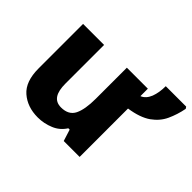

<svg xmlns="http://www.w3.org/2000/svg" viewBox="-134 -857 1092 1092"><g transform="rotate(45 412.0 -310.5)"><path d="M816.9 -630.9H652.8C652.8 -597.2 647.9 -566.9 638.2 -541C627.9 -515.1 612.3 -497.6 590.8 -488.8V-548.8H421.9V-298.8C421.9 -242.2 414.6 -198.7 399.9 -168.9C385.3 -139.2 357.4 -124 316.9 -124C262.2 -124 238.8 -163.6 238.8 -237.8V-548.8H69.8V-190.9C69.8 -121.1 87.9 -69.8 124.5 -38.1C161.1 -6.3 207 9.8 263.2 9.8C296.4 9.8 328.1 3.4 358.4 -9.3C388.7 -21.5 412.6 -42 430.2 -69.8H440.9L462.9 0H590.8V-389.2C647.5 -397.5 691.4 -413.1 722.7 -435.1C753.4 -457 776.4 -483.9 791 -515.6C805.7 -547.4 816.9 -582 824.2 -620.1Z"/></g></svg>

Font: Noto Reveo Sans
Style: Regular
Weight: 800
Designer: Monotype Design Team
Foundry: Monotype Imaging Inc.
Version: Version 2.007